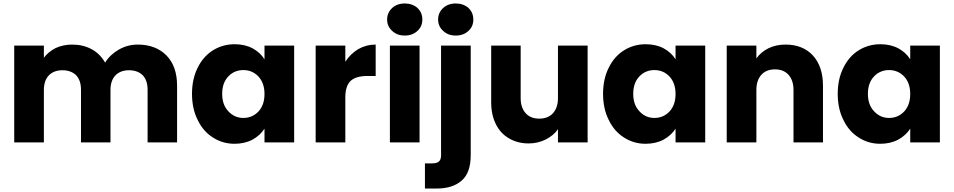

<svg xmlns="http://www.w3.org/2000/svg" viewBox="-20 -821 5501 1107"><path d="M774 -564C774 -564 774 -564 774 -564C735 -564 698 -554 665 -535C632 -516 605 -491 586 -460C586 -460 586 -460 586 -460C567 -493 542 -519 509 -537C476 -555 438 -564 396 -564C396 -564 396 -564 396 -564C361 -564 329 -557 301 -544C273 -530 250 -511 233 -488C233 -488 233 -558 233 -558C233 -558 62 -558 62 -558C62 -558 62 0 62 0C62 0 233 0 233 0C233 0 233 -303 233 -303C233 -303 233 -303 233 -303C233 -339 243 -367 262 -387C281 -406 307 -416 340 -416C340 -416 340 -416 340 -416C373 -416 400 -406 419 -387C438 -367 447 -339 447 -303C447 -303 447 0 447 0C447 0 617 0 617 0C617 0 617 -303 617 -303C617 -303 617 -303 617 -303C617 -339 627 -367 646 -387C665 -406 691 -416 724 -416C724 -416 724 -416 724 -416C757 -416 784 -406 803 -387C822 -367 831 -339 831 -303C831 -303 831 0 831 0C831 0 1001 0 1001 0C1001 0 1001 -326 1001 -326C1001 -326 1001 -326 1001 -326C1001 -401 981 -459 940 -501C899 -543 843 -564 774 -564Z M1087 -280C1087 -280 1087 -280 1087 -280C1087 -223 1098 -172 1120 -129C1141 -85 1171 -51 1208 -28C1245 -4 1287 8 1332 8C1332 8 1332 8 1332 8C1371 8 1406 0 1436 -16C1465 -32 1488 -53 1505 -79C1505 -79 1505 0 1505 0C1505 0 1676 0 1676 0C1676 0 1676 -558 1676 -558C1676 -558 1505 -558 1505 -558C1505 -558 1505 -479 1505 -479C1505 -479 1505 -479 1505 -479C1489 -505 1466 -526 1437 -542C1407 -558 1372 -566 1333 -566C1333 -566 1333 -566 1333 -566C1287 -566 1245 -554 1208 -531C1171 -508 1141 -474 1120 -431C1098 -388 1087 -337 1087 -280ZM1505 -279C1505 -279 1505 -279 1505 -279C1505 -236 1493 -203 1470 -178C1446 -153 1417 -141 1383 -141C1383 -141 1383 -141 1383 -141C1349 -141 1320 -154 1297 -179C1273 -204 1261 -237 1261 -280C1261 -280 1261 -280 1261 -280C1261 -323 1273 -356 1297 -381C1320 -405 1349 -417 1383 -417C1383 -417 1383 -417 1383 -417C1417 -417 1446 -405 1470 -380C1493 -355 1505 -322 1505 -279Z M1971 -465C1971 -465 1971 -558 1971 -558C1971 -558 1800 -558 1800 -558C1800 -558 1800 0 1800 0C1800 0 1971 0 1971 0C1971 0 1971 -259 1971 -259C1971 -259 1971 -259 1971 -259C1971 -305 1982 -337 2003 -356C2024 -374 2056 -383 2099 -383C2099 -383 2146 -383 2146 -383C2146 -383 2146 -564 2146 -564C2146 -564 2146 -564 2146 -564C2109 -564 2076 -555 2046 -538C2016 -520 1991 -496 1971 -465Z M2314 -616C2314 -616 2314 -616 2314 -616C2343 -616 2368 -625 2387 -643C2406 -660 2415 -682 2415 -708C2415 -708 2415 -708 2415 -708C2415 -735 2406 -757 2387 -775C2368 -792 2343 -801 2314 -801C2314 -801 2314 -801 2314 -801C2284 -801 2260 -792 2241 -775C2222 -757 2212 -735 2212 -708C2212 -708 2212 -708 2212 -708C2212 -682 2222 -660 2241 -643C2260 -625 2284 -616 2314 -616ZM2228 -558C2228 -558 2228 0 2228 0C2228 0 2399 0 2399 0C2399 0 2399 -558 2399 -558C2399 -558 2228 -558 2228 -558Z M2608 -616C2608 -616 2608 -616 2608 -616C2637 -616 2662 -625 2681 -643C2700 -660 2709 -682 2709 -708C2709 -708 2709 -708 2709 -708C2709 -735 2700 -757 2681 -775C2662 -792 2637 -801 2608 -801C2608 -801 2608 -801 2608 -801C2578 -801 2554 -792 2535 -775C2516 -757 2506 -735 2506 -708C2506 -708 2506 -708 2506 -708C2506 -682 2516 -660 2535 -643C2554 -625 2578 -616 2608 -616ZM2694 -558C2694 -558 2523 -558 2523 -558C2523 -558 2523 74 2523 74C2523 74 2523 74 2523 74C2523 91 2519 103 2511 110C2503 117 2490 121 2471 121C2471 121 2430 121 2430 121C2430 121 2430 266 2430 266C2430 266 2497 266 2497 266C2497 266 2497 266 2497 266C2559 266 2607 251 2642 220C2677 190 2694 141 2694 72C2694 72 2694 -558 2694 -558Z M3197 -558C3197 -558 3197 -255 3197 -255C3197 -255 3197 -255 3197 -255C3197 -218 3187 -189 3168 -168C3149 -147 3122 -137 3089 -137C3089 -137 3089 -137 3089 -137C3056 -137 3030 -147 3011 -168C2992 -189 2982 -218 2982 -255C2982 -255 2982 -558 2982 -558C2982 -558 2812 -558 2812 -558C2812 -558 2812 -232 2812 -232C2812 -232 2812 -232 2812 -232C2812 -183 2821 -141 2839 -105C2857 -69 2882 -42 2915 -23C2948 -4 2985 6 3028 6C3028 6 3028 6 3028 6C3064 6 3097 -2 3127 -17C3156 -32 3180 -51 3197 -76C3197 -76 3197 0 3197 0C3197 0 3368 0 3368 0C3368 0 3368 -558 3368 -558C3368 -558 3197 -558 3197 -558Z M3457 -280C3457 -280 3457 -280 3457 -280C3457 -223 3468 -172 3490 -129C3511 -85 3541 -51 3578 -28C3615 -4 3657 8 3702 8C3702 8 3702 8 3702 8C3741 8 3776 0 3806 -16C3835 -32 3858 -53 3875 -79C3875 -79 3875 0 3875 0C3875 0 4046 0 4046 0C4046 0 4046 -558 4046 -558C4046 -558 3875 -558 3875 -558C3875 -558 3875 -479 3875 -479C3875 -479 3875 -479 3875 -479C3859 -505 3836 -526 3807 -542C3777 -558 3742 -566 3703 -566C3703 -566 3703 -566 3703 -566C3657 -566 3615 -554 3578 -531C3541 -508 3511 -474 3490 -431C3468 -388 3457 -337 3457 -280ZM3875 -279C3875 -279 3875 -279 3875 -279C3875 -236 3863 -203 3840 -178C3816 -153 3787 -141 3753 -141C3753 -141 3753 -141 3753 -141C3719 -141 3690 -154 3667 -179C3643 -204 3631 -237 3631 -280C3631 -280 3631 -280 3631 -280C3631 -323 3643 -356 3667 -381C3690 -405 3719 -417 3753 -417C3753 -417 3753 -417 3753 -417C3787 -417 3816 -405 3840 -380C3863 -355 3875 -322 3875 -279Z M4510 -564C4510 -564 4510 -564 4510 -564C4473 -564 4440 -557 4411 -543C4382 -528 4358 -509 4341 -484C4341 -484 4341 -558 4341 -558C4341 -558 4170 -558 4170 -558C4170 -558 4170 0 4170 0C4170 0 4341 0 4341 0C4341 0 4341 -303 4341 -303C4341 -303 4341 -303 4341 -303C4341 -340 4351 -369 4370 -390C4389 -411 4415 -421 4448 -421C4448 -421 4448 -421 4448 -421C4481 -421 4507 -411 4526 -390C4545 -369 4555 -340 4555 -303C4555 -303 4555 0 4555 0C4555 0 4725 0 4725 0C4725 0 4725 -326 4725 -326C4725 -326 4725 -326 4725 -326C4725 -400 4706 -458 4667 -501C4628 -543 4575 -564 4510 -564Z M4810 -280C4810 -280 4810 -280 4810 -280C4810 -223 4821 -172 4843 -129C4864 -85 4894 -51 4931 -28C4968 -4 5010 8 5055 8C5055 8 5055 8 5055 8C5094 8 5129 0 5159 -16C5188 -32 5211 -53 5228 -79C5228 -79 5228 0 5228 0C5228 0 5399 0 5399 0C5399 0 5399 -558 5399 -558C5399 -558 5228 -558 5228 -558C5228 -558 5228 -479 5228 -479C5228 -479 5228 -479 5228 -479C5212 -505 5189 -526 5160 -542C5130 -558 5095 -566 5056 -566C5056 -566 5056 -566 5056 -566C5010 -566 4968 -554 4931 -531C4894 -508 4864 -474 4843 -431C4821 -388 4810 -337 4810 -280ZM5228 -279C5228 -279 5228 -279 5228 -279C5228 -236 5216 -203 5193 -178C5169 -153 5140 -141 5106 -141C5106 -141 5106 -141 5106 -141C5072 -141 5043 -154 5020 -179C4996 -204 4984 -237 4984 -280C4984 -280 4984 -280 4984 -280C4984 -323 4996 -356 5020 -381C5043 -405 5072 -417 5106 -417C5106 -417 5106 -417 5106 -417C5140 -417 5169 -405 5193 -380C5216 -355 5228 -322 5228 -279Z"/></svg>

Font: Girnar Poppins
Style: Bold
Weight: 500
Designer: Ninad Kale (Devanagari), Jonny Pinhorn (Latin)
Foundry: Indian Type Foundry
Version: ""